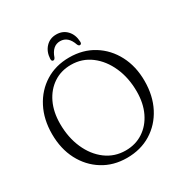

<svg xmlns="http://www.w3.org/2000/svg" viewBox="-200 -1034 1152 1204"><g transform="rotate(-30 376.0 -431.5)"><path d="M373 -712.5Q472.5 -712.5 548.2 -665.5Q624 -618.5 667 -536.5Q710 -454.5 710 -349Q710 -242 667.5 -160Q625 -78 549.5 -31.5Q474 15 374.5 15Q277 15 201.5 -32Q126 -79 83.2 -161Q40.5 -243 40.5 -349.5Q40.5 -455.5 82.8 -537.2Q125 -619 200 -665.8Q275 -712.5 373 -712.5ZM634.5 -316Q634.5 -415 599.2 -494.2Q564 -573.5 502 -620.2Q440 -667 359.5 -667Q287.5 -667 232.8 -630.5Q178 -594 147.2 -529.5Q116.5 -465 116.5 -380Q116.5 -281 151.5 -201.5Q186.5 -122 248.5 -75.8Q310.5 -29.5 390.5 -29.5Q462.5 -29.5 517.5 -65.8Q572.5 -102 603.5 -166.5Q634.5 -231 634.5 -316ZM375 -829.5Q318 -829.5 293.5 -757.5Q287.5 -745.5 279.5 -745.5Q266 -745.5 266.5 -763.5Q269 -814.5 298.8 -846.2Q328.5 -878 375 -878Q422 -878 451.8 -846.2Q481.5 -814.5 483.5 -763.5Q484.5 -745.5 471 -745.5Q463 -745.5 457 -757.5Q432.5 -829.5 375 -829.5Z"/></g></svg>

Font: Fraunces 72pt S100 Light
Style: Regular
Weight: 300
Version: Version 1.000; ttfautohint (v1.8.3)